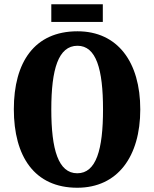

<svg xmlns="http://www.w3.org/2000/svg" viewBox="-20 -872 724 902"><path d="M221 -769H463V-852H221ZM343 10C533 10 639 -137 639 -358C639 -580 533 -725 344 -725C142 -725 45 -580 45 -359C45 -137 142 10 343 10ZM343 -58C254 -58 221 -169 221 -358C221 -547 254 -657 344 -657C432 -657 464 -547 464 -358C464 -169 432 -58 343 -58Z"/></svg>

Font: Noto Serif Devanagari ExtraCondensed Black
Style: Regular
Weight: 900
Width: 2
Designer: Universal Thirst, Indian Type Foundry and the Monotype Design Team
Foundry: Monotype Imaging Inc.
Version: Version 2.004